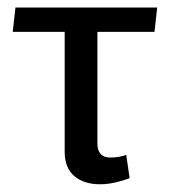

<svg xmlns="http://www.w3.org/2000/svg" viewBox="-20 -470 442 502"><path d="M241.3 11.8Q200 11.8 174.5 -9.4Q149.1 -30.7 149.1 -73.9V-403.1L234.7 -416.2V-93.2Q234.7 -77.1 243 -67.6Q251.3 -58.1 267.8 -58.1Q291.8 -58.1 310 -65.1L319 -4.2Q307.6 0.6 285.1 6.2Q262.6 11.8 241.3 11.8ZM13.3 -386.7 20.4 -450.3H391L383.9 -386.7Z"/></svg>

Font: Ancizar Sans Thin
Style: Regular
Weight: 100
Designer: Cesar Puertas, Viviana Monsalve, Julian Moncada, Julian Prieto, Jose Castro, Mariel Hernandez, Felipe Aragon, Sara Alarc
Version: Version 8.100